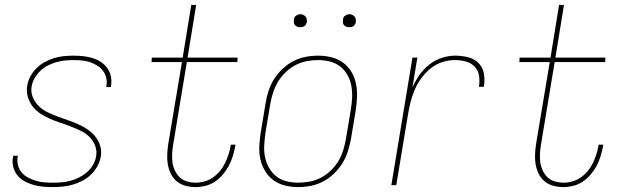

<svg xmlns="http://www.w3.org/2000/svg" viewBox="-20 -755 2540 783"><path d="M194 8Q173 8 153 6Q133 4 114.5 -1.5Q96 -7 79 -16.5Q62 -26 50.5 -40.5Q39 -55 34 -74.5Q29 -94 33 -114L34 -120H53L52 -115Q49 -97 53.5 -80.5Q58 -64 68.5 -51.5Q79 -39 94.5 -31Q110 -23 126 -18Q142 -13 159.5 -11.5Q177 -10 195 -10Q213 -10 231.5 -11.5Q250 -13 268 -18Q286 -23 303 -31.5Q320 -40 335 -53Q350 -66 359.5 -83Q369 -100 372 -117Q376 -141 367.5 -162Q359 -183 343.5 -198Q328 -213 307.5 -222.5Q287 -232 266.5 -240Q246 -248 224.5 -255Q203 -262 183 -271Q163 -280 144.5 -292Q126 -304 113 -321Q100 -338 93.5 -360Q87 -382 91 -405Q94 -425 104 -443.5Q114 -462 129 -477Q144 -492 162.5 -502Q181 -512 200.5 -518Q220 -524 240 -526Q260 -528 279 -528Q299 -528 318.5 -526Q338 -524 356.5 -518.5Q375 -513 390.5 -503Q406 -493 417 -478Q428 -463 432 -444.5Q436 -426 433 -406L432 -400H413L414 -405Q417 -422 413 -438.5Q409 -455 399 -467.5Q389 -480 375 -488.5Q361 -497 345.5 -502Q330 -507 312.5 -508.5Q295 -510 278 -510Q261 -510 243 -508Q225 -506 208 -501Q191 -496 174.5 -487.5Q158 -479 144.5 -466Q131 -453 121.5 -436.5Q112 -420 109 -403Q105 -379 114 -358Q123 -337 138.5 -322Q154 -307 173.5 -297.5Q193 -288 214.5 -280Q236 -272 256.5 -265Q277 -258 297.5 -249Q318 -240 336 -228Q354 -216 368 -199Q382 -182 388.5 -160.5Q395 -139 391 -115Q387 -95 376.5 -76Q366 -57 350 -42Q334 -27 314.5 -17Q295 -7 275 -1.5Q255 4 234.5 6Q214 8 194 8Z M777 8Q756 8 736 2.5Q716 -3 701 -15.5Q686 -28 677 -46Q668 -64 664.5 -84Q661 -104 662 -125Q663 -146 666 -167L722 -502H598L599 -520H725L760 -735H780L745 -520H949L948 -502H742L686 -164Q683 -146 682 -127.5Q681 -109 683.5 -92Q686 -75 693.5 -59Q701 -43 713.5 -31.5Q726 -20 743 -15Q760 -10 778 -10Q796 -10 814 -15Q832 -20 848 -31Q864 -42 876.5 -57Q889 -72 897 -88.5Q905 -105 911 -122.5Q917 -140 920 -158L921 -165H940L939 -157Q935 -137 929 -117Q923 -97 913 -78.5Q903 -60 888.5 -43Q874 -26 856 -14Q838 -2 817.5 3Q797 8 777 8Z M1195 8Q1168 8 1142 1.5Q1116 -5 1095.5 -20Q1075 -35 1061.5 -57Q1048 -79 1042 -105Q1036 -131 1037.5 -158.5Q1039 -186 1043 -213L1063 -333Q1067 -359 1075 -384Q1083 -409 1097.5 -432Q1112 -455 1132 -474Q1152 -493 1176 -505.5Q1200 -518 1226 -523Q1252 -528 1278 -528Q1305 -528 1331.5 -521.5Q1358 -515 1378.5 -500Q1399 -485 1412.5 -463Q1426 -441 1431.5 -415Q1437 -389 1436 -361.5Q1435 -334 1431 -307L1411 -187Q1406 -161 1398 -136Q1390 -111 1375.5 -88Q1361 -65 1341 -46Q1321 -27 1297 -14.5Q1273 -2 1247 3Q1221 8 1195 8ZM1196 -10Q1219 -10 1243 -14.5Q1267 -19 1289 -30.5Q1311 -42 1329.5 -60Q1348 -78 1360.5 -99Q1373 -120 1380 -143.5Q1387 -167 1391 -190L1411 -310Q1415 -334 1416 -358.5Q1417 -383 1412.5 -406.5Q1408 -430 1396.5 -450Q1385 -470 1367 -484Q1349 -498 1325.5 -504Q1302 -510 1277 -510Q1254 -510 1230.5 -505.5Q1207 -501 1185 -489.5Q1163 -478 1144.5 -460Q1126 -442 1113.5 -421Q1101 -400 1093.5 -376.5Q1086 -353 1082 -330L1062 -210Q1059 -186 1057.5 -161.5Q1056 -137 1061 -113.5Q1066 -90 1077.5 -70Q1089 -50 1106.5 -36Q1124 -22 1147.5 -16Q1171 -10 1196 -10ZM1404 -644Q1398 -644 1392.5 -646Q1387 -648 1383 -652.5Q1379 -657 1378.5 -663.5Q1378 -670 1379 -676Q1379 -681 1381.5 -685Q1384 -689 1388 -691.5Q1392 -694 1396 -695.5Q1400 -697 1405 -697Q1411 -697 1416.5 -694.5Q1422 -692 1426 -687.5Q1430 -683 1431 -676.5Q1432 -670 1431 -664Q1430 -659 1427.5 -655Q1425 -651 1421.5 -648.5Q1418 -646 1413.5 -645Q1409 -644 1404 -644ZM1204 -644Q1198 -644 1192.5 -646Q1187 -648 1183 -652.5Q1179 -657 1178.5 -663.5Q1178 -670 1179 -676Q1179 -681 1181.5 -685Q1184 -689 1188 -691.5Q1192 -694 1196 -695.5Q1200 -697 1205 -697Q1211 -697 1216.5 -694.5Q1222 -692 1226 -687.5Q1230 -683 1231 -676.5Q1232 -670 1231 -664Q1230 -659 1227.5 -655Q1225 -651 1221.5 -648.5Q1218 -646 1213.5 -645Q1209 -644 1204 -644Z M1576 0 1662 -520H1682L1662 -398Q1673 -424 1690 -448.5Q1707 -473 1730.5 -491.5Q1754 -510 1781.5 -519Q1809 -528 1837 -528Q1864 -528 1889.5 -521.5Q1915 -515 1932 -497.5Q1949 -480 1953.5 -454Q1958 -428 1953 -401H1933Q1937 -424 1933.5 -446.5Q1930 -469 1915 -484Q1900 -499 1878.5 -504.5Q1857 -510 1834 -510Q1809 -510 1783 -501.5Q1757 -493 1736 -476Q1715 -459 1698.5 -436.5Q1682 -414 1671.5 -389.5Q1661 -365 1654.5 -339.5Q1648 -314 1644 -289L1596 0Z M2277 8Q2256 8 2236 2.5Q2216 -3 2201 -15.5Q2186 -28 2177 -46Q2168 -64 2164.5 -84Q2161 -104 2162 -125Q2163 -146 2166 -167L2222 -502H2098L2099 -520H2225L2260 -735H2280L2245 -520H2449L2448 -502H2242L2186 -164Q2183 -146 2182 -127.5Q2181 -109 2183.5 -92Q2186 -75 2193.5 -59Q2201 -43 2213.5 -31.5Q2226 -20 2243 -15Q2260 -10 2278 -10Q2296 -10 2314 -15Q2332 -20 2348 -31Q2364 -42 2376.5 -57Q2389 -72 2397 -88.5Q2405 -105 2411 -122.5Q2417 -140 2420 -158L2421 -165H2440L2439 -157Q2435 -137 2429 -117Q2423 -97 2413 -78.5Q2403 -60 2388.5 -43Q2374 -26 2356 -14Q2338 -2 2317.5 3Q2297 8 2277 8Z"/></svg>

Font: Iosevka Thin Oblique
Style: Regular
Weight: 100
Italic angle: -9°
Monospace: yes
Designer: Belleve Invis
Foundry: Belleve Invis
Version: Version 32.5.0; ttfautohint (v1.8.4)